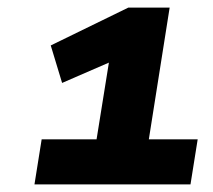

<svg xmlns="http://www.w3.org/2000/svg" viewBox="-20 -725 563 507"><path d="M71 -238 90 -357H235L270 -575L319 -582L144 -506L114 -605L319 -705H428L373 -357H502L483 -238Z"/></svg>

Font: Nunito Sans 7pt SemiExpanded Black
Style: Italic
Weight: 900
Width: 6
Italic angle: -9°
Designer: Vernon Adams
Foundry: Vernon Adams
Version: Version 3.101;gftools[0.9.27]